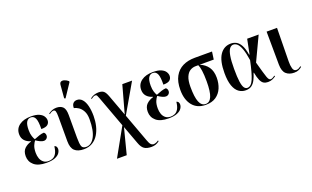

<svg xmlns="http://www.w3.org/2000/svg" viewBox="-105 -1370 3544 2182"><g transform="rotate(-20 1666.5 -279.0)"><path d="M241 10Q141 10 91.5 -32.5Q42 -75 42 -141Q42 -201 74.5 -232.5Q107 -264 156 -278V-282Q110 -295 83.5 -325Q57 -355 57 -401Q57 -469 110 -508Q163 -547 251 -547Q313 -547 349 -531Q385 -515 400.5 -490.5Q416 -466 416 -442Q416 -410 393.5 -390.5Q371 -371 315 -371Q317 -462 300.5 -499.5Q284 -537 246 -537Q213 -537 194 -507Q175 -477 175 -409Q175 -364 185.5 -333Q196 -302 206 -288Q239 -302 270.5 -312Q302 -322 327 -323Q334 -318 340 -308.5Q346 -299 346 -283Q346 -263 332 -249Q318 -235 297 -235Q278 -235 254.5 -246Q231 -257 205 -275Q190 -258 176 -225Q162 -192 162 -139Q162 -102 173 -71Q184 -40 208 -20.5Q232 -1 270 -1Q298 -1 322.5 -12.5Q347 -24 364 -54Q381 -84 387 -138Q404 -134 410.5 -122Q417 -110 417 -95Q417 -71 400.5 -46.5Q384 -22 345 -6Q306 10 241 10Z M693 10Q620 10 582.5 -24.5Q545 -59 545 -140V-435Q545 -485 538.5 -503Q532 -521 515 -521Q506 -521 492.5 -515.5Q479 -510 464 -497L459 -506Q478 -521 502.5 -531Q527 -541 557 -541Q607 -541 634.5 -514Q662 -487 662 -416V-141Q662 -66 673 -36Q684 -6 726 -6Q789 -6 828.5 -78Q868 -150 868 -289Q868 -350 847.5 -388Q827 -426 798 -445Q769 -464 743 -469Q743 -507 760.5 -525.5Q778 -544 807 -544Q845 -544 871.5 -513.5Q898 -483 911 -429.5Q924 -376 924 -308Q924 -247 910.5 -190Q897 -133 869 -88Q841 -43 797 -16.5Q753 10 693 10ZM692 -604 678 -611 691 -766Q693 -794 709.5 -802Q726 -810 750 -802.5Q774 -795 798 -775V-763Z M1426 248Q1368 248 1337.5 227Q1307 206 1288 153L1205 -71L1125 240H1007L1195 -97L1056 -474Q1047 -498 1041 -509.5Q1035 -521 1020 -521Q1000 -521 971 -497L965 -506Q991 -526 1016.5 -533.5Q1042 -541 1067 -541Q1108 -541 1129 -523.5Q1150 -506 1168 -457L1262 -203L1354 -536H1472L1269 -185L1395 157Q1409 197 1423.5 212Q1438 227 1457 227Q1470 227 1487.5 220Q1505 213 1515 204L1521 213Q1499 232 1475 240Q1451 248 1426 248Z M1717 10Q1617 10 1567.5 -32.5Q1518 -75 1518 -141Q1518 -201 1550.5 -232.5Q1583 -264 1632 -278V-282Q1586 -295 1559.5 -325Q1533 -355 1533 -401Q1533 -469 1586 -508Q1639 -547 1727 -547Q1789 -547 1825 -531Q1861 -515 1876.5 -490.5Q1892 -466 1892 -442Q1892 -410 1869.5 -390.5Q1847 -371 1791 -371Q1793 -462 1776.5 -499.5Q1760 -537 1722 -537Q1689 -537 1670 -507Q1651 -477 1651 -409Q1651 -364 1661.5 -333Q1672 -302 1682 -288Q1715 -302 1746.5 -312Q1778 -322 1803 -323Q1810 -318 1816 -308.5Q1822 -299 1822 -283Q1822 -263 1808 -249Q1794 -235 1773 -235Q1754 -235 1730.5 -246Q1707 -257 1681 -275Q1666 -258 1652 -225Q1638 -192 1638 -139Q1638 -102 1649 -71Q1660 -40 1684 -20.5Q1708 -1 1746 -1Q1774 -1 1798.5 -12.5Q1823 -24 1840 -54Q1857 -84 1863 -138Q1880 -134 1886.5 -122Q1893 -110 1893 -95Q1893 -71 1876.5 -46.5Q1860 -22 1821 -6Q1782 10 1717 10Z M2167 10Q2064 10 2007.5 -59.5Q1951 -129 1951 -248Q1951 -347 1986.5 -411Q2022 -475 2084.5 -505.5Q2147 -536 2230 -536H2439L2426 -443H2255Q2319 -417 2353.5 -367.5Q2388 -318 2388 -239Q2388 -171 2364.5 -114.5Q2341 -58 2292 -24Q2243 10 2167 10ZM2169 0Q2218 0 2242 -56.5Q2266 -113 2266 -238Q2266 -317 2258.5 -368Q2251 -419 2239 -443H2208Q2171 -443 2140 -424.5Q2109 -406 2090 -362Q2071 -318 2071 -242Q2071 -117 2095 -58.5Q2119 0 2169 0Z M2651 10Q2604 10 2567 -17Q2530 -44 2509 -102.5Q2488 -161 2488 -257Q2488 -404 2536.5 -476Q2585 -548 2670 -548Q2703 -548 2733 -533Q2763 -518 2786.5 -477Q2810 -436 2823 -358H2828L2864 -536H3003L2866 -246Q2887 -171 2900 -124.5Q2913 -78 2922 -54Q2931 -30 2939.5 -21Q2948 -12 2960 -12Q2972 -12 2986 -20Q3000 -28 3011 -36L3016 -27Q3000 -14 2976 -3Q2952 8 2920 8Q2890 8 2868.5 -4.5Q2847 -17 2831.5 -51Q2816 -85 2804 -147H2800Q2786 -102 2768 -66.5Q2750 -31 2722.5 -10.5Q2695 10 2651 10ZM2677 -10Q2722 -10 2751.5 -78.5Q2781 -147 2812 -296Q2799 -384 2781 -434Q2763 -484 2741 -505.5Q2719 -527 2692 -527Q2665 -527 2646 -501.5Q2627 -476 2617 -419Q2607 -362 2607 -265Q2607 -165 2615 -109.5Q2623 -54 2638.5 -32Q2654 -10 2677 -10Z M3237 10Q3176 10 3139.5 -23Q3103 -56 3102 -135L3099 -536H3225L3219 -133Q3218 -83 3228 -47Q3238 -11 3269 -11Q3286 -11 3299 -18Q3312 -25 3325 -35L3331 -26Q3314 -11 3292 -0.5Q3270 10 3237 10Z"/></g></svg>

Font: Noto Serif Display Condensed SemiBold
Style: Regular
Weight: 600
Width: 3
Designer: Monotype Design Team
Foundry: Monotype Imaging Inc.
Version: Version 2.009